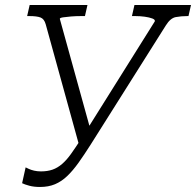

<svg xmlns="http://www.w3.org/2000/svg" viewBox="-20 -730 780 764"><path d="M341 -155Q315 -114 292.5 -82.5Q270 -51 247.5 -29.5Q225 -8 199 3Q173 14 139 14Q115 14 96.5 9Q78 4 68 -1L82 -64Q86 -62 94.5 -58Q103 -54 115.5 -51Q128 -48 143 -48Q169 -48 189 -55Q209 -62 227 -77.5Q245 -93 262.5 -117.5Q280 -142 302 -176L596 -645Q598 -652 586 -656.5Q574 -661 556 -663.5Q538 -666 519 -666H505L515 -710H740L730 -666H725Q701 -666 679.5 -662Q658 -658 640 -629ZM345 -196 300 -133 162 -633Q156 -655 141 -660.5Q126 -666 98 -666H88L98 -710H328L318 -666H301Q282 -666 263 -664.5Q244 -663 231 -661Q218 -659 218 -655Z"/></svg>

Font: Roboto Serif ExtraLight
Style: Italic
Weight: 250
Italic angle: -10°
Designer: Greg Gazdowicz
Foundry: Commercial Type
Version: Version 1.008